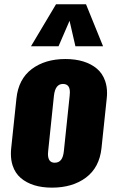

<svg xmlns="http://www.w3.org/2000/svg" viewBox="-20 -864 538 895"><path d="M124.5 -648.4H252.9L304.2 -767.1L331.5 -648.4H460.4L380.9 -844.2H241.2ZM234.9 -105.5C214 -105.5 203.6 -119.1 203.6 -146.5C203.6 -150.7 203.9 -155.4 204.6 -160.6L231.4 -417.5C235.4 -454.3 249.3 -472.7 273.4 -472.7C286.1 -472.7 295.1 -468.3 300.3 -459.5C303.9 -453.3 305.7 -444.7 305.7 -433.6C305.7 -428.7 305.3 -423.3 304.7 -417.5L277.8 -160.6C275.9 -141.4 271.4 -127.4 264.4 -118.7C257.4 -109.9 247.6 -105.5 234.9 -105.5ZM222.2 10.7C286 10.7 338.8 -4.9 380.6 -36.1C422.4 -67.4 446.6 -113.1 453.1 -173.3L477.5 -404.8C478.5 -413.6 479 -422 479 -430.2C479 -450.7 476.1 -469.4 470.2 -486.3C462.1 -509.8 449.3 -528.9 431.9 -543.7C414.5 -558.5 393.4 -569.7 368.7 -577.4C343.9 -585 316.1 -588.9 285.2 -588.9C221.7 -588.9 169.3 -573.2 127.9 -542C86.6 -510.7 62.8 -465 56.6 -404.8L32.2 -173.3C31.2 -164.6 30.8 -155.9 30.8 -147.5C30.8 -127 33.5 -108.4 39.1 -91.8C46.9 -68.4 59.4 -49.2 76.7 -34.4C93.9 -19.6 114.7 -8.4 139.2 -0.7C163.6 6.9 191.2 10.7 222.2 10.7Z"/></svg>

Font: Oswald
Style: Heavy
Weight: 800
Designer: Vernon Adams
Foundry: Vernon Adams
Version: 3.0; ttfautohint (v0.95.6-bc232) -l 8 -r 50 -G 200 -x 0 -w "